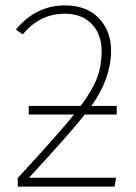

<svg xmlns="http://www.w3.org/2000/svg" viewBox="-20 -694 507 714"><path d="M414 -268H295Q242 -200 88 -33H412L406 0H46V-32Q201 -200 255 -268H87V-300H280Q324 -359 341 -404.5Q358 -450 358 -502Q358 -567 321 -605Q284 -643 221 -643Q127 -643 65 -566L39 -584Q114 -674 222 -674Q301 -674 347 -627Q393 -580 393 -505Q393 -403 320 -300H414Z"/></svg>

Font: Fira Sans UltraLight
Style: Regular
Weight: 200
Designer: Carrois Corporate & Edenspiekermann AG
Foundry: Carrois Corporate GbR & Edenspiekermann AG
Version: Version 4.106;PS 004.106;hotconv 1.0.70;makeotf.lib2.5.58329